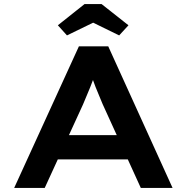

<svg xmlns="http://www.w3.org/2000/svg" viewBox="-20 -929 923 949"><path d="M50 0 370 -700H515L833 0H676L487 -415Q479 -435 470 -456Q461 -477 452.5 -498.5Q444 -520 436.5 -541.5Q429 -563 423 -583H456Q450 -562 442 -540Q434 -518 425.5 -497Q417 -476 408 -455Q399 -434 390 -412L201 0ZM196 -141 247 -261H630L662 -141ZM311 -754 266 -804 398 -909H482L615 -804L569 -754L426 -824H455Z"/></svg>

Font: Lexend Mega SemiBold
Style: Regular
Weight: 600
Designer: Bonnie Shaver-Troup, Thomas Jockin
Foundry: Lexend
Version: Version 1.007